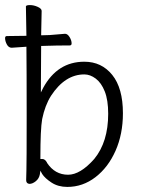

<svg xmlns="http://www.w3.org/2000/svg" viewBox="-37 -724 557 756"><path d="M65 -699Q66 -704 81 -704Q96 -704 111.5 -697Q127 -690 127 -681Q126 -645 125 -585L159 -586L219 -591Q229 -591 237 -578Q245 -565 245 -553Q245 -545 237 -545Q179 -545 161 -544H159L125 -543Q124 -470 124 -380V-360L133 -378Q189 -481 295 -481Q363 -481 405 -429Q447 -377 447 -278Q447 -196 418 -130.5Q389 -65 339 -26.5Q289 12 228 12Q192 12 166 -5Q140 -22 129 -39L122 -52L120 -38Q117 -21 104 -10.5Q91 0 79 0Q66 -1 66 -15Q66 -27 67 -54Q68 -81 68 -268Q68 -455 67 -540L9 -536Q-3 -536 -10 -549Q-17 -562 -17 -574Q-17 -582 -10 -582Q34 -582 67 -583Q66 -655 65 -699ZM122 -98H130Q140 -98 148 -84V-83Q179 -36 231 -36Q279 -36 334 -98Q389 -165 389 -276Q389 -330 375.5 -364Q362 -398 340 -414.5Q318 -431 295 -431Q219 -431 164 -347Q140 -309 129 -255Q122 -215 122 -103Z"/></svg>

Font: Moon Stars Kai T HW Light
Style: Regular
Weight: 300
Designer: GuiWonder
Version: Version 1.101